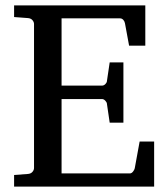

<svg xmlns="http://www.w3.org/2000/svg" viewBox="-20 -691 623 711"><path d="M32.2 0V-43L84 -46.9Q94.7 -47.9 100.3 -54.7Q106 -61.5 106 -68.8V-602.1Q106 -609.4 100.3 -616.2Q94.7 -623 84 -624L32.2 -627.9V-670.9H518.1V-522H458L442.9 -604Q441.9 -611.3 436.8 -617.2Q431.6 -623 424.8 -623H208V-374H357.9Q364.7 -374 370.4 -379.9Q376 -385.7 376 -391.1L386.2 -460H437V-236.8H386.2L376 -306.2Q376 -311.5 370.1 -317.9Q364.3 -324.2 357.9 -324.2H208V-48.8H460.9Q467.3 -48.8 472.7 -55.7Q478 -62.5 479 -67.9L497.1 -167H550.8V0Z"/></svg>

Font: BabelStone Ogham Pictish
Style: Bold Italic
Weight: 700
Italic angle: -30°
Designer: Andrew West
Foundry: BabelStone
Version: Version 1.02 March 14, 2022